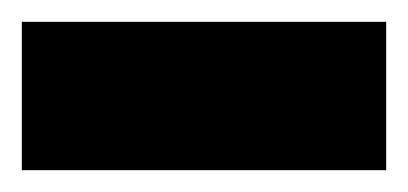

<svg xmlns="http://www.w3.org/2000/svg" viewBox="-37 -710 374 176"><path d="M-17 -690H317V-554H-17Z"/></svg>

Font: Oak Sans ExtraBold
Style: Regular
Weight: 800
Designer: Erik Kennedy, Walven
Foundry: Erik Kennedy, Walven
Version: Version 1.000